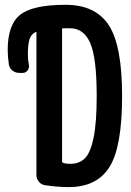

<svg xmlns="http://www.w3.org/2000/svg" viewBox="-20 -760 540 790"><path d="M235.4 -638.7V-96.7Q235.4 -91.8 240.2 -89.8Q251 -85.9 268.6 -85.9Q306.6 -85.9 329.6 -108.9Q352.5 -131.8 365.2 -193.8Q377.9 -255.9 377.9 -365.2Q377.9 -520.5 351.6 -582Q325.2 -643.6 268.6 -643.6H239.3Q235.4 -643.6 235.4 -638.7ZM59.6 -460Q43.9 -460 31.7 -469.2Q19.5 -478.5 16.6 -494.1Q11.7 -527.3 11.7 -554.7Q11.7 -658.2 63 -699.2Q114.3 -740.2 250 -740.2Q373 -740.2 427.7 -656.2Q482.4 -572.3 482.4 -365.2Q482.4 -156.2 430.7 -73.2Q378.9 9.8 262.7 9.8Q215.8 9.8 165 2Q150.4 0 140.1 -12.2Q129.9 -24.4 129.9 -40V-625Q129.9 -629.9 126 -627.9Q107.4 -618.2 101.1 -597.7Q94.7 -577.1 94.7 -536.1Q94.7 -512.7 98.6 -494.1Q101.6 -481.4 93.8 -470.7Q85.9 -460 73.2 -460Z"/></svg>

Font: Rounded-L Mgen+ 1m medium
Style: Regular
Weight: 500
Designer: [Source Han Sans]
Ryoko NISHIZUKA  (kana & ideographs); Paul D. Hunt (Latin, Greek & Cyrillic); Wenlong ZHANG  (bopomofo
Version: Version 1.059.20150602